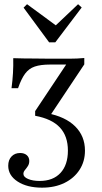

<svg xmlns="http://www.w3.org/2000/svg" viewBox="-20 -685 479 898"><path d="M176.6 192.7Q106.5 192.7 62.5 164.1Q18.5 135.5 18.5 90.3Q18.5 62.9 33.9 46.8Q49.2 30.6 74.2 30.6Q93.5 30.6 105.2 40.7Q116.9 50.8 116.9 67.7Q116.9 81.5 110.5 91.5Q104 101.6 96.8 110.1Q89.5 118.5 89.5 128.2Q89.5 142.7 111.3 152Q133.1 161.3 165.3 161.3Q228.2 161.3 262.9 123.8Q297.6 86.3 297.6 19.4Q297.6 -48.4 260.1 -88.7Q222.6 -129 144.4 -143.5V-165.3L289.5 -383.1H214.5Q170.2 -383.1 142.7 -373.8Q115.3 -364.5 97.6 -340.7Q79.8 -316.9 64.5 -272.6H33.9Q38.7 -308.9 40.7 -343.1Q42.7 -377.4 41.9 -412.9Q66.1 -412.1 91.1 -411.7Q116.1 -411.3 140.3 -411.3L214.5 -410.5H258.9Q284.7 -410.5 304 -410.5Q323.4 -410.5 340.3 -411.3Q357.3 -412.1 374.2 -413.7V-383.9L211.3 -139.5L200 -155.6Q285.5 -139.5 331.5 -94Q377.4 -48.4 377.4 19.4Q377.4 70.2 352 109.3Q326.6 148.4 281.5 170.6Q236.3 192.7 176.6 192.7ZM345.2 -665.3 362.1 -650 238.7 -487.1H209.7L90.3 -649.2L106.5 -665.3L261.3 -551.6L221.8 -548.4Z"/></svg>

Font: Playfair 5pt SemiExpanded Light
Style: Regular
Weight: 400
Version: Version 2.203